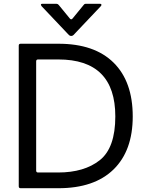

<svg xmlns="http://www.w3.org/2000/svg" viewBox="-20 -994 772 1014"><path d="M89 0Q79 0 79 -10V-753Q79 -763 89 -763H289Q479 -763 580 -663Q681 -563 681 -379Q681 -198 579.5 -99Q478 0 288 0ZM287 -83Q425 -83 507 -148Q589 -213 589 -379Q589 -680 288 -680H181Q171 -680 171 -670V-93Q171 -83 181 -83ZM344 -809 199 -962Q196 -967 196 -969Q196 -974 204 -974H278Q285 -974 290 -968L349 -896Q352 -892 356 -892Q360 -892 363 -896L422 -968Q426 -974 434 -974H508Q514 -974 515.5 -970.5Q517 -967 513 -962L368 -809Q363 -804 356 -804Q349 -804 344 -809Z"/></svg>

Font: Open Sauce Two
Style: Regular
Weight: 400
Designer: Alfredo Marco Pradil
Foundry: Creative Sauce Fz LLC
Version: Version 1.477